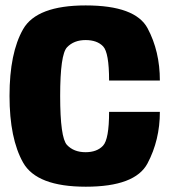

<svg xmlns="http://www.w3.org/2000/svg" viewBox="-20 -702 654 726"><path d="M304.5 4Q491 4 537.8 -84.2Q584.5 -172.5 584.5 -279H392.5Q392.5 -175.5 369.5 -151Q346.5 -126.5 303.5 -126.5Q259 -126.5 233.2 -154Q207.5 -181.5 207.5 -339.5Q207.5 -496 233.5 -523.2Q259.5 -550.5 303.5 -550.5Q347 -550.5 369.8 -526.8Q392.5 -503 392.5 -397.5H584.5Q584.5 -508 538.2 -594.8Q492 -681.5 304 -681.5Q119 -681.5 67.5 -591.8Q16 -502 16 -339.5Q16 -178 67.5 -87Q119 4 304.5 4Z"/></svg>

Font: Anybody SemiCondensed ExtraBold
Style: Regular
Weight: 800
Width: 4
Version: Version 1.113;gftools[0.9.25]